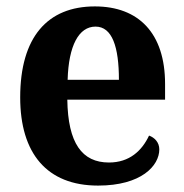

<svg xmlns="http://www.w3.org/2000/svg" viewBox="-20 -569 574 599"><path d="M286 10C421 10 477 -52 477 -103C477 -125 462 -140 445 -146C423 -99 384 -62 320 -62C236 -62 192 -122 190 -258H495V-307C495 -466 412 -549 276 -549C128 -549 43 -453 43 -265C43 -91 126 10 286 10ZM351 -320H191C194 -427 226 -486 278 -486C330 -486 351 -423 351 -320Z"/></svg>

Font: Noto Serif Georgian SemiCondensed Bold
Style: Regular
Weight: 700
Width: 4
Designer: Monotype Design Team, Akaki Razmadze
Foundry: Google LLC
Version: Version 2.003